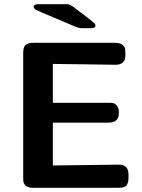

<svg xmlns="http://www.w3.org/2000/svg" viewBox="-20 -899 682 919"><path d="M91 -48V-646Q91 -663 95.5 -673.5Q100 -684 108.5 -688Q117 -692 123.5 -693Q130 -694 141 -694H531Q554 -694 565.5 -685Q577 -676 578.5 -667Q580 -658 580 -639Q580 -625 578 -616Q576 -607 565 -598Q554 -589 534 -589Q523 -589 395 -591Q267 -593 233 -593V-407H503Q515 -407 523.5 -405Q532 -403 540.5 -391.5Q549 -380 549 -359Q549 -312 501 -312H233V-107L550 -111Q595 -111 595 -63V-46Q595 -25 586 -12.5Q577 0 547 0H139Q117 0 106 -8.5Q95 -17 93 -25.5Q91 -34 91 -48ZM141 -866Q141 -879 164 -879H299Q302 -879 304 -879Q306 -879 308.5 -878.5Q311 -878 313.5 -876.5Q316 -875 318.5 -874Q321 -873 325.5 -870Q330 -867 334 -864Q338 -861 345.5 -855Q353 -849 360 -844Q367 -839 379 -830Q391 -821 402 -812Q427 -793 432 -787.5Q437 -782 437 -777Q437 -764 416 -764H373Q356 -764 332 -775Q294 -791 240 -814Q168 -844 154.5 -851Q141 -858 141 -866Z"/></svg>

Font: CMU Sans Serif
Style: Bold
Weight: 700
Version: Version 0.7.0